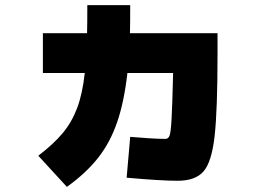

<svg xmlns="http://www.w3.org/2000/svg" viewBox="-20 -668 1040 752"><path d="M476 28 490 -132Q525 -129 563.5 -126.5Q602 -124 628 -124Q639 -124 644 -136.5Q649 -149 652 -202Q655 -255 658 -382H479Q466 -268 438.5 -188.5Q411 -109 364 -49.5Q317 10 242 64L130 -58Q190 -104 225.5 -146.5Q261 -189 282 -244.5Q303 -300 312 -382H148V-538H321Q322 -572 322 -648H490Q490 -573 489 -538H832V-456Q832 -236 820.5 -134.5Q809 -33 777 3.5Q745 40 676 40Q610 40 476 28Z"/></svg>

Font: Enso Black
Style: Regular
Weight: 900
Designer: Coji Morishita
Foundry: UNDERFOREST DESIGN
Version: Version 1.000